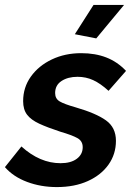

<svg xmlns="http://www.w3.org/2000/svg" viewBox="-45 -750 545 780"><path d="M186 10Q121 10 65 -11Q9 -32 -25 -71L42 -155Q117 -87 201 -87Q243 -87 267 -105Q291 -123 291 -152Q291 -177 269.5 -189Q248 -201 200 -215Q148 -232 114.5 -247.5Q81 -263 65 -284Q49 -305 49 -339Q49 -395 80.5 -439Q112 -483 165.5 -508.5Q219 -534 285 -534Q342 -534 387 -516.5Q432 -499 467 -462L396 -381Q363 -411 333.5 -424.5Q304 -438 270 -438Q231 -438 205 -421Q179 -404 179 -372Q179 -349 197.5 -338Q216 -327 262 -314Q345 -290 385.5 -261Q426 -232 426 -178Q426 -124 396 -81.5Q366 -39 312 -14.5Q258 10 186 10ZM346 -594 259 -611 335 -730H459Z"/></svg>

Font: Raleway
Style: Bold Italic
Weight: 700
Italic angle: -12°
Designer: Matt McInerney, Pablo Impallari, Rodrigo Fuenzalida
Foundry: Matt McInerney, Pablo Impallari, Rodrigo Fuenzalida
Version: Version 4.101;RELEASE